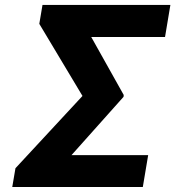

<svg xmlns="http://www.w3.org/2000/svg" viewBox="-20 -744 713 764"><path d="M569.6 -126.8 548.3 0H28.8L41.5 -74.6L308.2 -362.2L136.4 -649.1L149.1 -724.4H658L636.7 -596.9H343L472.3 -366.1L471.6 -358.7L264.6 -126.8Z"/></svg>

Font: Inter UI
Style: Bold Italic
Weight: 700
Italic angle: 9.39999°
Designer: Rasmus Andersson
Foundry: rsms
Version: 3.2;8d6f07862